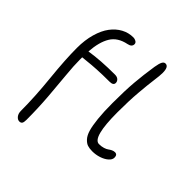

<svg xmlns="http://www.w3.org/2000/svg" viewBox="-259 -909 1299 1299"><g transform="rotate(45 390.0 -259.5)"><path d="M637.2 22.9Q609.9 22.9 591.3 16.8Q572.8 10.7 554.7 -9Q536.6 -28.8 526.1 -64.2Q515.6 -99.6 509.3 -159.7Q502.9 -219.7 502.9 -305.2Q502.9 -424.8 509.8 -505.9Q516.6 -586.9 530.8 -679.2Q537.1 -717.3 545.7 -732.7Q554.2 -748 567.9 -748Q599.1 -748 599.1 -689Q599.1 -663.1 592 -612.5Q585 -562 577.9 -477.5Q570.8 -393.1 570.8 -285.2Q570.8 -43.9 634.8 -43.9Q658.2 -43.9 676.8 -49.8Q695.3 -55.7 704.8 -63Q714.4 -70.3 726.3 -76.2Q738.3 -82 750 -82Q773.9 -82 773.9 -53.2Q773.9 -33.2 753.4 -15.4Q732.9 2.4 701.4 12.7Q669.9 22.9 637.2 22.9ZM145 229Q128.4 229 115.2 212.6Q102.1 196.3 102.1 169.9Q102.1 37.6 85.4 -126.2Q68.8 -290 68.8 -397.9Q68.8 -473.6 86.4 -535.2Q104 -596.7 134 -636.5Q164.1 -676.3 203.9 -697.8Q243.7 -719.2 289.1 -719.2Q302.7 -719.2 314.9 -711.9Q327.1 -704.6 327.1 -691.9Q327.1 -666 293 -659.2Q214.8 -643.6 181.2 -587.9Q147.5 -532.2 141.1 -437H142.1Q242.7 -453.1 378.9 -453.1Q399.9 -453.1 411.4 -442.4Q422.9 -431.6 422.9 -417Q422.9 -393.1 386.2 -393.1Q317.4 -393.1 266.8 -390.1Q216.3 -387.2 183.6 -383.3Q150.9 -379.4 139.2 -378.9V-355Q139.2 -298.8 147.2 -216.3Q155.3 -133.8 163.6 -28.8Q171.9 76.2 171.9 187Q171.9 210.9 165.5 220Q159.2 229 145 229Z"/></g></svg>

Font: Shantell Sans Irregular Bouncy
Style: Regular
Weight: 300
Designer: Stephen Nixon, Anya Danilova, Shantell Martin
Foundry: Arrow Type
Version: Version 1.006;[9816181b4]